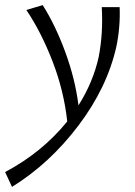

<svg xmlns="http://www.w3.org/2000/svg" viewBox="-73 -442 530 751"><path d="M395 -414Q398 -335 382 -259Q346 -99 233.5 49.5Q121 198 -26 289L-53 231Q92 154 190 33Q177 -87 132.5 -202Q88 -317 30 -403L94 -422Q144 -343 182.5 -238Q221 -133 234 -30Q291 -120 313 -219Q331 -312 325 -414Z"/></svg>

Font: EauTestInfant
Style: Italic
Weight: 400
Italic angle: -12°
Designer: Christian Thalmann (Catharsis Fonts)
Version: Version 0.001;PS 000.001;hotconv 1.0.88;makeotf.lib2.5.64775